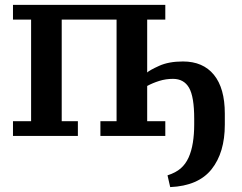

<svg xmlns="http://www.w3.org/2000/svg" viewBox="-20 -550 988 784"><path d="M298 5H33V-55H107V-470H33V-530H655V-470H581V-254Q590 -263 629.5 -281Q669 -299 727 -299Q809 -299 853.5 -244.5Q898 -190 898 -86V-41Q898 73 844 141Q790 209 675 214L664 166Q698 155 718 137.5Q738 120 750 93.5Q762 67 767.5 32.5Q773 -2 773 -41V-65Q773 -155 752 -191.5Q731 -228 686 -228Q657 -228 630 -219.5Q603 -211 581 -199V-55H655V5H390V-55H456V-470H232V-55H298Z"/></svg>

Font: PT Serif Caption
Style: Semibold
Weight: 600
Designer: A.Korolkova, O.Umpeleva, V.Yefimov
Foundry: ParaType Ltd
Version: Version 1.00;May 2, 2020;FontCreator 12.0.0.2544 64-bit